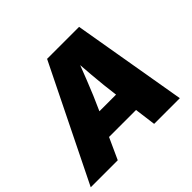

<svg xmlns="http://www.w3.org/2000/svg" viewBox="-193 -938 1148 1148"><g transform="rotate(-45 380.5 -364.0)"><path d="M-27.3 0 331.1 -727.5H601.6L726.1 0H508.8L471.7 -282.2Q459.5 -374 451.4 -470.9Q443.4 -567.9 437.5 -665H484.9Q447.3 -567.9 409.4 -470.9Q371.6 -374 329.6 -282.2L201.2 0ZM171.4 -135.3 196.3 -284.7H596.7L571.8 -135.3Z"/></g></svg>

Font: Inter 18pt Black
Style: Italic
Weight: 900
Italic angle: -9.3988°
Designer: Rasmus Andersson
Foundry: rsms
Version: Version 4.001;git-66647c0bb